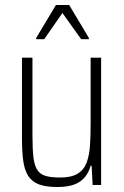

<svg xmlns="http://www.w3.org/2000/svg" viewBox="-20 -741 497 769"><path d="M209 8Q164 8 136 -2.5Q108 -13 93 -36.5Q78 -60 73 -97.5Q68 -135 68 -189V-510H110V-198Q110 -144 114 -110.5Q118 -77 130 -59.5Q142 -42 164 -36Q186 -30 221 -30Q267 -30 292 -46Q317 -62 327.5 -91Q338 -120 340.5 -159.5Q343 -199 343 -246V-510H385V0H351L347 -77H343Q336 -51 320 -31.5Q304 -12 277.5 -2Q251 8 209 8ZM125 -584V-589L204 -721H257L336 -589V-584H305L230 -689L157 -584Z"/></svg>

Font: Saira Condensed ExtraLight
Style: Regular
Weight: 250
Width: 3
Designer: Hector Gatti with collaboration of the Omnibus-Type team
Foundry: Omnibus-Type
Version: Version 1.101